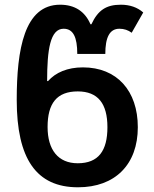

<svg xmlns="http://www.w3.org/2000/svg" viewBox="-20 -785 654 815"><path d="M311 10C469 10 565 -87 565 -245C565 -400 476 -499 332 -499C266 -499 216 -477 184 -441H180C180 -574 193 -663 250 -663C291 -663 308 -627 308 -556H427C427 -626 445 -663 487 -663C507 -663 524 -657 539 -646L588 -732C563 -754 531 -765 493 -765C431 -765 396 -742 368 -682H364C341 -736 298 -765 235 -765C83 -765 51 -575 51 -361C51 -111 134 10 311 10ZM310 -92C227 -92 182 -149 182 -246C182 -346 221 -397 310 -397C396 -397 436 -345 436 -245C436 -145 398 -92 310 -92Z"/></svg>

Font: Noto Sans Georgian Semi
Style: Regular
Weight: 600
Designer: Monotype Design Team
Foundry: Monotype Imaging Inc.
Version: Version 1.901